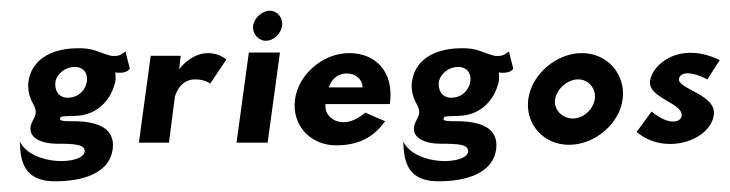

<svg xmlns="http://www.w3.org/2000/svg" viewBox="-20 -266 1362 358"><path d="M37 -29C34 -9 57 2 86 2C119 2 138 3 138 16C136 42 40 44 17 -2C18 33 23 74 87 72C149 71 185 49 190 13C194 -16 179 -40 116 -40C100 -40 91 -40 92 -45C93 -50 96 -49 122 -50C170 -52 189 -91 193 -107C196 -114 196 -122 195 -131C195 -131 215 -127 222 -138L214 -170C207 -166 204 -160 187 -162C162 -168 157 -177 122 -176C73 -175 38 -153 33 -113C30 -91 42 -72 42 -72C54 -50 39 -45 37 -29ZM83 -109C83 -125 98 -139 115 -141C156 -145 148 -87 110 -84C93 -82 83 -93 83 -109Z M317 -162H261L239 0H295L306 -85C307 -89 315 -118 344 -118C363 -118 372 -110 372 -110L402 -155C402 -155 389 -167 368 -167C336 -167 314 -137 314 -137Z M452 -218C450 -203 462 -190 476 -190C490 -190 504 -203 506 -218C508 -233 497 -246 483 -246C469 -246 454 -233 452 -218ZM421 0H479L502 -168H444Z M593 -103C597 -115 607 -129 627 -129C644 -129 656 -117 656 -103ZM661 -56C620 -20 583 -45 587 -72H707C715 -132 681 -167 631 -167C582 -167 536 -127 530 -80C524 -33 558 5 607 5C644 5 675 -7 698 -40Z M752 -29C749 -9 772 2 801 2C834 2 853 3 853 16C851 42 755 44 732 -2C733 33 738 74 802 72C864 71 900 49 905 13C909 -16 894 -40 831 -40C815 -40 806 -40 807 -45C808 -50 811 -49 837 -50C885 -52 904 -91 908 -107C911 -114 911 -122 910 -131C910 -131 930 -127 937 -138L929 -170C922 -166 919 -160 902 -162C877 -168 872 -177 837 -176C788 -175 753 -153 748 -113C745 -91 757 -72 757 -72C769 -50 754 -45 752 -29ZM798 -109C798 -125 813 -139 830 -141C871 -145 863 -87 825 -84C808 -82 798 -93 798 -109Z M1015 -81C1018 -100 1038 -118 1058 -118C1078 -118 1092 -100 1089 -81C1086 -62 1068 -45 1048 -45C1028 -45 1012 -62 1015 -81ZM965 -81C959 -35 993 4 1041 4C1089 4 1135 -35 1141 -81C1147 -127 1113 -167 1065 -167C1017 -167 971 -127 965 -81Z M1195 -58 1167 -20C1220 25 1305 -4 1311 -52C1316 -90 1243 -100 1246 -119C1247 -127 1259 -138 1299 -118L1322 -154C1247 -190 1196 -146 1192 -115C1188 -83 1254 -74 1251 -50C1250 -39 1229 -30 1195 -58Z"/></svg>

Font: Hussar Tani
Style: DwaKurs
Weight: 700
Foundry: Cannot Into Space Fonts
Version: Version 0.92